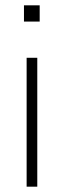

<svg xmlns="http://www.w3.org/2000/svg" viewBox="-20 -701 239 721"><path d="M70 -620V-681H129V-620ZM80 0V-484H120V0Z"/></svg>

Font: Nunito Sans 12pt ExtraLight SemiCondensed
Style: Regular
Weight: 200
Width: 4
Version: Version 3.101;gftools[0.9.27]